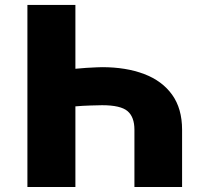

<svg xmlns="http://www.w3.org/2000/svg" viewBox="-20 -747 838 767"><path d="M707.4 0H517V-228.7Q517 -279.8 489.3 -303.3Q461.6 -326.7 387.8 -326.7Q375.4 -326.7 342.5 -325.6Q309.7 -324.6 281.2 -322.1V0H89.5V-727.3H281.2V-472.3Q301.5 -474.4 324.6 -475.9Q347.7 -477.3 365.4 -478Q383.2 -478.7 387.8 -478.7Q483.7 -478.7 555.8 -451.3Q627.8 -424 667.6 -368.6Q707.4 -313.2 707.4 -228.7Z"/></svg>

Font: Inter UI Black
Style: Regular
Weight: 900
Designer: Rasmus Andersson
Foundry: rsms
Version: 3.2;8d6f07862